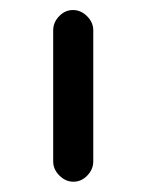

<svg xmlns="http://www.w3.org/2000/svg" viewBox="-20 -595 289 379"><path d="M164.1 -276.4V-535.2Q164.1 -550.8 151.9 -563Q139.6 -575.2 124 -575.2Q108.4 -575.2 96.7 -563Q85 -550.8 85 -535.2V-276.4Q85 -260.7 97.2 -248.5Q109.4 -236.3 125 -236.3Q140.6 -236.3 152.3 -248.5Q164.1 -260.7 164.1 -276.4Z"/></svg>

Font: FakePearl
Style: Light
Weight: 350
Version: Version 1.2